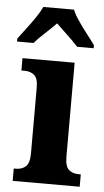

<svg xmlns="http://www.w3.org/2000/svg" viewBox="-76 -801 453 836"><g transform="rotate(5 150.0 -383.0)"><path d="M12 0V-54H22Q48 -54 64.5 -69Q81 -84 81 -127V-414Q81 -454 64.5 -468Q48 -482 23 -482H8V-536H236V-126Q236 -83 252.5 -68.5Q269 -54 295 -54H305V0ZM-22 -619Q-8 -638 12 -664Q32 -690 50.5 -717Q69 -744 79 -766H213Q222 -744 240.5 -717Q259 -690 279.5 -664Q300 -638 313 -619V-606H241Q232 -616 214.5 -633.5Q197 -651 177.5 -669Q158 -687 145 -700Q125 -679 95.5 -652Q66 -625 50 -606H-22Z"/></g></svg>

Font: Noto Serif Lao Condensed ExtraBold
Style: Regular
Weight: 800
Width: 3
Designer: Monotype Design Team
Foundry: Monotype Imaging Inc.
Version: Version 2.003; ttfautohint (v1.8.4.7-5d5b)